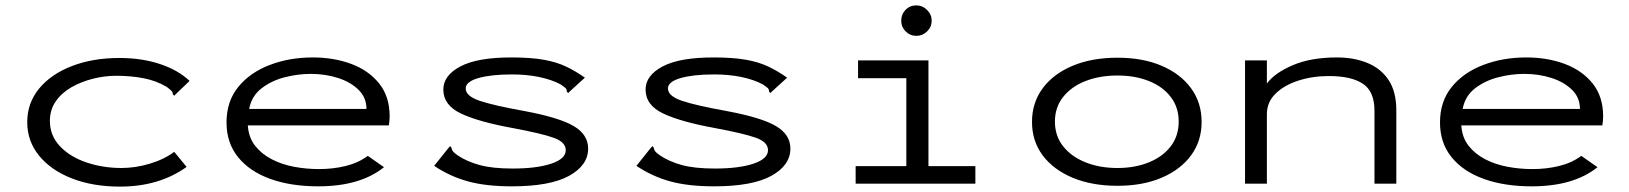

<svg xmlns="http://www.w3.org/2000/svg" viewBox="-20 -681 6040 712"><path d="M425 11Q325 11 247.5 -19Q170 -49 125.5 -103Q81 -157 81 -228Q81 -299 125 -352.5Q169 -406 246.5 -436Q324 -466 423 -466Q506 -466 573.5 -443.5Q641 -421 683 -381L633 -333L626 -326L621 -331Q621 -339 616 -344Q611 -349 598 -359Q559 -382 512 -391Q465 -400 411 -400Q368 -400 324.5 -389Q281 -378 245 -357.5Q209 -337 187 -305.5Q165 -274 165 -233Q165 -178 202.5 -138.5Q240 -99 301 -78.5Q362 -58 431 -58Q482 -58 535.5 -74Q589 -90 626 -118L672 -62Q570 11 425 11Z M1160 10Q1059 10 982.5 -17.5Q906 -45 863 -98Q820 -151 820 -227Q820 -305 863.5 -358.5Q907 -412 980 -440Q1053 -468 1140 -468Q1218 -468 1282.5 -444Q1347 -420 1386 -371.5Q1425 -323 1425 -249Q1425 -240 1424 -232Q1423 -224 1422 -216H899Q902 -171 926 -140.5Q950 -110 987.5 -90.5Q1025 -71 1070.5 -62.5Q1116 -54 1163 -54Q1215 -54 1262 -65.5Q1309 -77 1344 -103L1404 -61Q1316 10 1160 10ZM904 -277H1339Q1339 -319 1309.5 -348Q1280 -377 1233 -392Q1186 -407 1133 -407Q1085 -407 1036 -394.5Q987 -382 950 -353.5Q913 -325 904 -277Z M1878 10Q1782 10 1715 -8.5Q1648 -27 1590 -66L1642 -131L1649 -139L1654 -134Q1655 -126 1659.5 -120Q1664 -114 1677 -105Q1711 -82 1758.5 -69Q1806 -56 1881 -56Q1970 -56 2024 -74Q2078 -92 2078 -124Q2078 -154 2033.5 -170Q1989 -186 1882 -206Q1755 -229 1689.5 -260Q1624 -291 1624 -349Q1624 -401 1687 -434.5Q1750 -468 1876 -468Q1948 -468 1996 -459.5Q2044 -451 2079.5 -434Q2115 -417 2149 -393L2094 -343L2087 -336L2082 -341Q2082 -350 2077 -354.5Q2072 -359 2059 -368Q2025 -386 1979 -395.5Q1933 -405 1879 -405Q1801 -405 1754 -391.5Q1707 -378 1707 -353Q1707 -325 1758 -307.5Q1809 -290 1926 -269Q2054 -245 2107.5 -213.5Q2161 -182 2161 -130Q2161 -68 2090.5 -29Q2020 10 1878 10Z M2628 10Q2532 10 2465 -8.5Q2398 -27 2340 -66L2392 -131L2399 -139L2404 -134Q2405 -126 2409.5 -120Q2414 -114 2427 -105Q2461 -82 2508.5 -69Q2556 -56 2631 -56Q2720 -56 2774 -74Q2828 -92 2828 -124Q2828 -154 2783.5 -170Q2739 -186 2632 -206Q2505 -229 2439.5 -260Q2374 -291 2374 -349Q2374 -401 2437 -434.5Q2500 -468 2626 -468Q2698 -468 2746 -459.5Q2794 -451 2829.5 -434Q2865 -417 2899 -393L2844 -343L2837 -336L2832 -341Q2832 -350 2827 -354.5Q2822 -359 2809 -368Q2775 -386 2729 -395.5Q2683 -405 2629 -405Q2551 -405 2504 -391.5Q2457 -378 2457 -353Q2457 -325 2508 -307.5Q2559 -290 2676 -269Q2804 -245 2857.5 -213.5Q2911 -182 2911 -130Q2911 -68 2840.5 -29Q2770 10 2628 10Z M3153 0V-65H3341V-391H3162V-457H3423V-65H3597V0ZM3378 -548Q3355 -548 3338.5 -564.5Q3322 -581 3322 -604Q3322 -628 3338 -644.5Q3354 -661 3378 -661Q3401 -661 3418 -644Q3435 -627 3435 -604Q3435 -581 3418 -564.5Q3401 -548 3378 -548Z M4124 8Q4029 8 3957.5 -22Q3886 -52 3846.5 -105Q3807 -158 3807 -229Q3807 -300 3846.5 -353.5Q3886 -407 3957.5 -437Q4029 -467 4124 -467Q4218 -467 4288 -437Q4358 -407 4397 -353.5Q4436 -300 4436 -229Q4436 -158 4397 -105Q4358 -52 4288 -22Q4218 8 4124 8ZM4124 -58Q4189 -58 4240.5 -79Q4292 -100 4321.5 -138.5Q4351 -177 4351 -230Q4351 -283 4321.5 -321.5Q4292 -360 4240.5 -380.5Q4189 -401 4124 -401Q4058 -401 4005.5 -380.5Q3953 -360 3922.5 -321.5Q3892 -283 3892 -230Q3892 -177 3922.5 -138.5Q3953 -100 4005.5 -79Q4058 -58 4124 -58Z M4597 0V-457H4678V-371Q4706 -410 4773.5 -439Q4841 -468 4938 -468Q5001 -468 5051 -447.5Q5101 -427 5129.5 -384Q5158 -341 5158 -272V0H5077V-270Q5077 -342 5034 -370.5Q4991 -399 4908 -399Q4847 -399 4794.5 -382Q4742 -365 4710 -333.5Q4678 -302 4678 -258V0Z M5660 10Q5559 10 5482.5 -17.5Q5406 -45 5363 -98Q5320 -151 5320 -227Q5320 -305 5363.5 -358.5Q5407 -412 5480 -440Q5553 -468 5640 -468Q5718 -468 5782.5 -444Q5847 -420 5886 -371.5Q5925 -323 5925 -249Q5925 -240 5924 -232Q5923 -224 5922 -216H5399Q5402 -171 5426 -140.5Q5450 -110 5487.5 -90.5Q5525 -71 5570.5 -62.5Q5616 -54 5663 -54Q5715 -54 5762 -65.5Q5809 -77 5844 -103L5904 -61Q5816 10 5660 10ZM5404 -277H5839Q5839 -319 5809.5 -348Q5780 -377 5733 -392Q5686 -407 5633 -407Q5585 -407 5536 -394.5Q5487 -382 5450 -353.5Q5413 -325 5404 -277Z"/></svg>

Font: Inconsolata ExtraExpanded
Style: Regular
Weight: 400
Width: 8
Monospace: yes
Designer: Raph Levien, Cyreal, Brenton Simpson
Foundry: Raph Levien, Cyreal, Google
Version: Version 3.001; ttfautohint (v1.8.2.53-6de2)